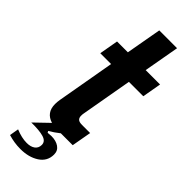

<svg xmlns="http://www.w3.org/2000/svg" viewBox="-315 -789 1029 1029"><g transform="rotate(45 199.5 -275.0)"><path d="M271 -453 220 -164Q218 -157 218 -143Q218 -128 226.5 -120Q235 -112 257 -112H318L298 0H208Q179 23 151 39L156 48Q178 46 183 46Q218 46 240.5 61.5Q263 77 263 106Q263 157 220 185Q177 213 114 213Q67 213 22 199L31 147Q77 166 115 166Q145 166 162.5 153Q180 140 180 116Q180 89 147.5 79.5Q115 70 55 71L135 -6Q75 -24 75 -89Q75 -105 78 -123L136 -453H54L73 -561H155L191 -763H326L290 -561H399L380 -453Z"/></g></svg>

Font: Open Sauce One
Style: Bold Italic
Weight: 700
Italic angle: -10°
Designer: Alfredo Marco Pradil
Foundry: Creative Sauce Fz LLC
Version: Version 1.477